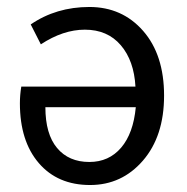

<svg xmlns="http://www.w3.org/2000/svg" viewBox="-20 -518 536 550"><path d="M238 12Q145 12 91 -51Q37 -114 37 -222Q37 -246 41 -270H368Q364 -344 326 -388.5Q288 -433 223 -433Q161 -433 97 -391L68 -448Q141 -498 236 -498Q330 -498 390 -429.5Q450 -361 450 -244Q450 -128 389.5 -58Q329 12 238 12ZM236 -54Q292 -54 327 -95Q362 -136 369 -211H110Q110 -134 143.5 -94Q177 -54 236 -54Z"/></svg>

Font: Toshiba Sans
Style: Regular
Weight: 400
Designer: Paul D. Hunt
Foundry: Toshiba Corporation
Version: Version 2.020;PS 2.0;hotconv 1.0.86;makeotf.lib2.5.63406